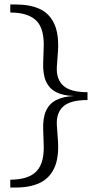

<svg xmlns="http://www.w3.org/2000/svg" viewBox="-20 -717 443 858"><path d="M26 -661V-697H50Q114 -697 157.5 -677Q201 -657 222.5 -610.5Q244 -564 239 -487L234 -418Q231 -363 263 -334Q295 -305 371 -305V-288H312Q263 -289 231.5 -305Q200 -321 185.5 -353.5Q171 -386 173 -437L175 -496Q180 -586 143.5 -623.5Q107 -661 26 -661ZM50 121H26V86Q107 86 143.5 48Q180 10 175 -79L173 -138Q171 -189 185.5 -221.5Q200 -254 231.5 -270Q263 -286 312 -288H371V-270Q295 -270 263 -241.5Q231 -213 234 -158L239 -88Q244 -12 222.5 34Q201 80 157.5 100.5Q114 121 50 121Z"/></svg>

Font: Montagu Slab 144pt Light
Style: Regular
Weight: 300
Designer: Florian Karsten
Foundry: Florian Karsten
Version: Version 1.000